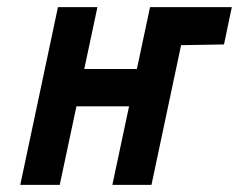

<svg xmlns="http://www.w3.org/2000/svg" viewBox="-20 -520 672 540"><path d="M451 -500 429 -393H490L610 -395L632 -500ZM365 -326H217L254 -500H143L37 0H148L195 -221H343L296 0H406L512 -500H402Z"/></svg>

Font: Advent Pro
Style: Bold Italic
Weight: 700
Italic angle: -12°
Designer: VivaRado, Andreas Kalpakidis
Foundry: VivaRado, Andreas Kalpakidis
Version: Version 3.000